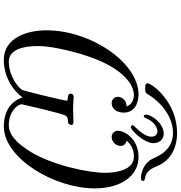

<svg xmlns="http://www.w3.org/2000/svg" viewBox="10 -964 975 1036"><g transform="rotate(90 498.0 -445.5)"><path d="M429 -753C429 -743 440 -741 451 -741H461C475 -741 480 -742 489 -756C533 -830 613 -891 696 -891C801 -891 827 -794 840 -773C873 -722 928 -718 940 -718C953 -718 956 -724 956 -729C956 -740 941 -739 931 -742C894 -753 883 -790 871 -816C843 -875 781 -913 697 -913C529 -913 429 -777 429 -753ZM598 -746C598 -740 601 -733 606 -733C610 -733 615 -738 620 -750C638 -794 673 -807 689 -807C706 -807 717 -793 717 -775C717 -729 659 -685 656 -676C654 -670 658 -663 665 -663C681 -663 752 -734 752 -786C752 -816 732 -841 701 -841C645 -841 598 -775 598 -746ZM143 -208C143 -104 183 22 303 22C379 22 457 -14 505 -79C533 4 608 22 661 22C834 22 996 -251 996 -469C996 -609 929 -705 827 -705C725 -705 685 -626 685 -594C685 -575 699 -560 719 -560C742 -560 767 -581 767 -608C767 -615 766 -634 738 -641C762 -667 788 -680 825 -680C895 -680 912 -590 912 -523C912 -441 872 -229 786 -103C724 -11 680 -5 653 -5C582 -5 542 -53 542 -74C542 -74 592 -299 605 -314C616 -327 633 -322 644 -326C647 -327 654 -336 654 -343C654 -349 650 -354 634 -354C622 -354 602 -352 572 -352C535 -352 513 -355 503 -355C489 -355 485 -345 485 -338C485 -321 507 -325 523 -321C523 -303 470 -87 465 -78C454 -57 390 -5 311 -5C244 -5 228 -91 228 -160C228 -216 240 -273 253 -327C326 -632 444 -680 492 -680C521 -680 545 -666 554 -641C511 -639 502 -606 502 -593C502 -575 516 -560 536 -560C557 -560 587 -576 587 -626C587 -680 541 -705 489 -705C318 -705 143 -448 143 -208Z"/></g></svg>

Font: CMU Serif
Style: Italic
Weight: 500
Italic angle: -14.04°
Version: Version 0.7.0